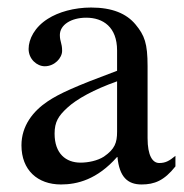

<svg xmlns="http://www.w3.org/2000/svg" viewBox="-20 -480 490 510"><path d="M291 -130C291 -101 285 -84 256 -64C239 -53 214 -48 194 -48C155 -48 125 -72 125 -125C125 -156 135 -172 159 -194C184 -217 229 -242 291 -264ZM446 -66C429 -52 419 -47 403 -47C385 -47 372 -67 372 -113V-304C372 -365 364 -386 340 -415C316 -444 278 -460 222 -460C177 -460 135 -448 107 -430C72 -408 56 -376 56 -350C56 -323 78 -304 99 -304C125 -304 145 -326 145 -345C145 -366 139 -369 139 -387C139 -414 169 -433 209 -433C254 -433 291 -408 291 -346V-292C178 -250 137 -231 107 -211C68 -185 37 -146 37 -94C37 -28 80 10 142 10C185 10 238 -3 291 -63H292C297 -10 319 10 356 10C390 10 416 0 446 -38Z"/></svg>

Font: XITS Math
Style: Regular
Weight: 400
Designer: MicroPress Inc., with final additions and corrections provided by Coen Hoffman, Elsevier (retired)
Version: Version 1.302